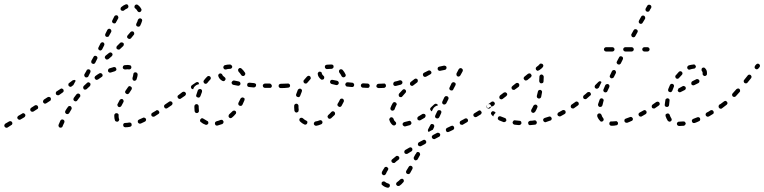

<svg xmlns="http://www.w3.org/2000/svg" viewBox="-28 -568 3531 887"><path d="M27 8Q28 6 29 4Q29 2 29 0Q29 -2 28 -3Q26 -7 22 -8Q18 -9 14 -7L-3 3Q-5 4 -6 6Q-7 8 -8 10Q-8 12 -8 13Q-8 15 -7 17Q-4 21 0 22Q4 23 7 21L24 10Q26 9 27 8ZM269 -2Q270 -4 270 -6Q270 -8 269 -10Q269 -12 267 -13Q266 -15 264 -15Q261 -17 257 -16Q253 -14 251 -11Q248 -3 245 3Q243 6 243 8Q242 10 242 12Q242 14 243 16Q244 18 245 19Q246 21 248 21Q252 23 256 21Q260 20 261 16Q262 14 263 11Q266 5 269 -2ZM579 14Q581 10 580 6Q580 4 579 2Q578 1 576 0Q575 -2 573 -2Q571 -2 569 -2Q559 0 550 0Q546 0 543 3Q541 6 541 10Q541 12 542 14Q542 16 544 17Q545 19 547 19Q549 20 551 20Q561 20 572 18Q576 17 579 14ZM644 -8Q646 -10 646 -11Q647 -13 647 -15Q647 -17 646 -19Q644 -23 640 -24Q636 -26 633 -24Q623 -20 615 -16Q611 -14 609 -11Q608 -7 609 -3Q610 -1 611 0Q613 2 615 3Q616 3 618 3Q620 3 622 3Q631 -1 641 -6Q643 -7 644 -8ZM503 -12Q504 -8 508 -7Q512 -5 516 -6Q517 -6 519 -8Q521 -9 521 -11Q522 -13 523 -15Q523 -17 522 -18Q520 -24 520 -30Q520 -32 520 -35Q521 -39 518 -42Q515 -45 511 -45Q509 -45 507 -45Q505 -44 504 -43Q502 -41 501 -40Q501 -38 500 -36Q500 -33 500 -30Q500 -21 503 -12ZM89 -33Q90 -37 88 -40Q85 -44 81 -45Q77 -46 74 -43L57 -33Q55 -32 54 -30Q53 -29 52 -27Q52 -25 52 -23Q52 -21 54 -19Q56 -16 60 -15Q64 -14 67 -16L84 -26Q88 -29 89 -33ZM708 -47Q709 -51 706 -54Q705 -56 704 -57Q702 -58 700 -59Q698 -59 696 -59Q694 -59 693 -57Q684 -52 676 -47Q674 -46 673 -45Q672 -43 671 -41Q671 -39 671 -37Q671 -35 672 -33Q674 -30 678 -29Q682 -28 686 -30Q694 -35 703 -41Q707 -43 708 -47ZM303 -70Q302 -74 299 -77Q295 -79 291 -78Q287 -77 285 -73Q279 -65 274 -56Q272 -52 273 -48Q275 -44 278 -42Q280 -41 282 -41Q284 -41 286 -41Q288 -42 289 -43Q291 -44 292 -46Q297 -54 302 -63Q304 -66 303 -70ZM147 -66Q148 -68 148 -70Q149 -72 148 -74Q148 -76 147 -77Q145 -81 141 -82Q137 -83 133 -81L116 -70Q115 -69 113 -67Q112 -66 112 -64Q111 -62 112 -60Q112 -58 113 -56Q115 -53 119 -52Q124 -51 127 -53L144 -64Q146 -65 147 -66ZM750 -75Q751 -79 748 -83Q747 -84 745 -85Q744 -87 742 -87Q740 -87 738 -87Q736 -86 734 -85Q731 -83 730 -79Q729 -74 732 -71Q733 -69 734 -68Q736 -67 738 -67Q740 -67 742 -67Q744 -67 745 -69H746Q749 -71 750 -75ZM515 -80Q516 -76 520 -74Q524 -72 527 -74Q531 -75 533 -79Q537 -87 542 -96Q544 -99 543 -103Q542 -107 538 -110Q535 -112 531 -110Q527 -109 525 -106Q519 -96 515 -87Q513 -84 515 -80ZM207 -108Q208 -112 206 -116Q204 -119 200 -120Q196 -121 192 -119L175 -108Q172 -105 171 -101Q170 -97 172 -94Q175 -90 179 -89Q183 -89 186 -91L203 -102Q207 -104 207 -108ZM343 -123Q343 -125 343 -127Q343 -129 342 -131Q341 -132 339 -134Q336 -136 332 -136Q328 -135 325 -132Q319 -124 313 -116Q311 -112 311 -108Q312 -104 315 -102Q317 -101 319 -100Q321 -100 323 -100Q325 -100 326 -101Q328 -102 329 -104Q335 -112 341 -120Q342 -121 343 -123ZM264 -143Q266 -145 266 -147Q266 -149 266 -151Q266 -153 264 -155Q263 -156 262 -157Q260 -158 258 -159Q256 -159 254 -159Q252 -158 251 -157L234 -146Q230 -144 230 -140Q229 -136 231 -132Q233 -129 238 -128Q242 -127 245 -129L262 -141Q263 -142 264 -143ZM550 -145Q550 -143 550 -141Q551 -139 552 -138Q553 -136 555 -135Q558 -133 562 -133Q566 -134 569 -138Q575 -148 580 -155Q581 -156 581 -158Q581 -160 581 -162Q580 -164 579 -166Q578 -167 576 -168Q573 -171 569 -170Q565 -169 563 -165Q559 -159 552 -149Q551 -147 550 -145ZM389 -174Q390 -175 390 -177Q390 -179 390 -181Q389 -183 388 -184Q385 -187 381 -188Q377 -188 374 -185Q366 -178 359 -171Q357 -169 357 -167Q356 -165 356 -163Q356 -161 357 -160Q358 -158 359 -156Q362 -153 366 -154Q370 -154 373 -157Q380 -164 387 -170Q389 -172 389 -174ZM322 -195Q321 -196 319 -197Q318 -198 316 -199Q314 -199 312 -198Q310 -198 308 -197L292 -185Q288 -183 288 -179Q287 -175 289 -172Q290 -170 292 -169Q294 -168 296 -167Q298 -167 300 -167Q302 -168 303 -169L311 -175L319 -190Q321 -193 322 -195ZM584 -204Q584 -202 585 -200Q586 -198 587 -197Q589 -196 591 -195Q594 -194 598 -196Q602 -198 603 -202Q607 -213 608 -223Q608 -225 607 -227Q607 -229 605 -231Q604 -232 602 -233Q600 -234 598 -234Q594 -234 591 -232Q588 -229 588 -225Q587 -217 584 -208Q584 -206 584 -204ZM446 -218Q447 -222 444 -226Q442 -229 438 -230Q434 -231 431 -229Q422 -224 413 -217Q412 -216 411 -215Q410 -213 409 -211Q409 -209 409 -207Q410 -205 411 -204Q413 -200 417 -199Q421 -199 425 -201Q433 -207 441 -212Q445 -214 446 -218ZM362 -217Q363 -213 367 -211Q368 -210 370 -210Q372 -210 374 -211Q376 -211 378 -212Q379 -214 380 -215L389 -233Q391 -237 390 -241Q389 -245 385 -247Q383 -248 381 -248Q379 -248 377 -247Q375 -247 374 -246Q372 -244 372 -242L362 -225Q360 -221 362 -217ZM506 -241Q508 -242 509 -244Q510 -246 510 -248Q510 -250 509 -251Q508 -255 505 -257Q501 -259 497 -258Q487 -255 477 -252Q475 -251 474 -250Q472 -248 472 -247Q471 -245 471 -243Q471 -241 471 -239Q473 -235 477 -233Q480 -232 484 -233Q493 -236 503 -239Q504 -240 506 -241ZM568 -247Q570 -247 572 -248Q574 -248 576 -250Q577 -251 578 -253Q579 -254 579 -256Q579 -261 577 -264Q574 -267 570 -267Q567 -268 563 -268Q556 -268 548 -267Q546 -267 545 -266Q543 -265 542 -264Q540 -262 540 -260Q539 -259 539 -257Q539 -252 542 -250Q546 -247 550 -247Q556 -248 563 -248Q566 -248 568 -247ZM394 -279Q395 -275 399 -274Q402 -272 406 -273Q410 -274 412 -278L421 -296Q423 -299 422 -303Q421 -307 417 -309Q413 -311 409 -310Q406 -309 404 -305L394 -287Q393 -283 394 -279ZM492 -315Q492 -319 490 -322Q487 -325 483 -326Q479 -326 475 -323L460 -311Q457 -308 456 -304Q456 -300 459 -297Q461 -293 465 -293Q470 -293 473 -295L488 -308Q491 -311 492 -315ZM426 -342Q427 -338 431 -336Q435 -334 438 -335Q442 -337 444 -340L453 -358Q455 -362 454 -366Q453 -370 449 -372Q445 -374 442 -372Q438 -371 436 -367L427 -349Q425 -346 426 -342ZM543 -358Q544 -360 544 -362Q544 -364 544 -366Q543 -368 542 -369Q539 -372 535 -372Q530 -373 527 -370Q520 -363 513 -356Q511 -355 511 -353Q510 -351 510 -349Q509 -347 510 -345Q511 -343 512 -342Q514 -341 515 -340Q517 -339 519 -339Q521 -339 523 -339Q525 -340 526 -341Q534 -348 541 -355Q543 -357 543 -358ZM592 -414Q592 -418 589 -421Q586 -424 582 -423Q577 -423 575 -420Q569 -413 562 -405Q561 -403 560 -402Q559 -400 559 -398Q559 -396 560 -394Q561 -392 563 -391Q566 -388 570 -388Q574 -388 577 -391Q584 -399 590 -407Q593 -410 592 -414ZM458 -404Q459 -400 463 -398Q467 -397 471 -398Q475 -399 476 -403L486 -421Q487 -424 486 -428Q485 -432 481 -434Q478 -436 474 -435Q470 -433 468 -430L459 -412Q457 -408 458 -404ZM628 -478Q626 -481 622 -483Q618 -484 614 -482Q611 -480 609 -476Q607 -468 602 -459Q601 -457 601 -455Q601 -453 601 -452Q602 -450 603 -448Q604 -447 606 -446Q610 -444 614 -445Q618 -446 620 -450Q625 -460 628 -470Q630 -474 628 -478ZM490 -467Q491 -463 495 -461Q499 -459 503 -460Q507 -461 508 -465L518 -483Q520 -487 518 -491Q517 -495 513 -497Q510 -498 506 -497Q502 -496 500 -492L491 -474Q489 -471 490 -467ZM601 -547Q597 -546 595 -543Q593 -540 593 -535Q594 -531 597 -529Q603 -525 607 -517Q609 -514 613 -512Q617 -511 620 -513Q624 -515 625 -519Q627 -523 625 -526Q619 -538 609 -545Q606 -548 601 -547ZM529 -528Q528 -524 531 -521Q534 -518 538 -518Q542 -517 545 -520Q552 -526 560 -529Q563 -531 565 -535Q566 -539 564 -543Q563 -546 559 -548Q555 -549 551 -547Q541 -543 532 -535Q529 -532 529 -528Z M1002 2Q1004 1 1004 -1Q1005 -3 1005 -5Q1005 -7 1004 -8Q1002 -12 999 -14Q995 -15 991 -14Q982 -10 973 -8Q971 -7 969 -6Q967 -5 966 -3Q965 -1 965 1Q965 3 965 4Q966 9 969 11Q973 13 977 12Q988 9 999 5Q1001 4 1002 2ZM924 9Q926 9 928 8Q930 8 931 6Q933 5 934 3Q935 -1 934 -5Q932 -9 928 -10Q920 -14 913 -19Q909 -22 905 -22Q901 -21 899 -18Q897 -17 897 -15Q896 -13 896 -11Q896 -9 897 -7Q898 -5 900 -4Q909 4 921 8Q922 9 924 9ZM1062 -44Q1063 -46 1063 -48Q1063 -50 1062 -52Q1061 -53 1060 -55Q1058 -56 1056 -57Q1054 -57 1052 -57Q1050 -57 1049 -56Q1047 -56 1046 -54Q1039 -47 1031 -40Q1030 -39 1029 -37Q1028 -35 1028 -33Q1028 -31 1028 -29Q1029 -27 1030 -26Q1032 -24 1033 -23Q1035 -23 1037 -22Q1039 -22 1041 -23Q1043 -24 1044 -25Q1053 -32 1060 -41Q1062 -42 1062 -44ZM871 -54Q872 -52 873 -50Q874 -48 876 -47Q877 -46 879 -46Q881 -45 883 -46Q885 -46 887 -47Q888 -48 889 -50Q891 -52 891 -53Q891 -55 891 -57Q890 -64 890 -71Q890 -74 890 -76Q890 -81 887 -84Q884 -87 880 -87Q876 -87 873 -84Q870 -81 870 -77Q870 -74 870 -71Q870 -62 871 -54ZM769 -89Q770 -93 767 -96Q765 -99 761 -100Q757 -101 753 -98L734 -85Q733 -84 732 -82Q730 -81 730 -79Q730 -77 730 -75Q731 -73 732 -71Q734 -68 738 -67Q742 -66 746 -69L765 -82Q768 -84 769 -89ZM1102 -108Q1102 -110 1102 -112Q1101 -113 1100 -115Q1098 -116 1096 -117Q1093 -119 1089 -117Q1085 -116 1083 -112Q1079 -103 1074 -94Q1072 -90 1073 -86Q1074 -82 1078 -80Q1082 -78 1086 -79Q1090 -80 1092 -84Q1097 -94 1101 -104Q1102 -106 1102 -108ZM831 -133Q832 -137 829 -140Q828 -142 826 -143Q825 -144 823 -144Q821 -145 819 -144Q817 -144 815 -143L797 -129Q793 -127 792 -123Q792 -119 794 -115Q797 -112 801 -111Q805 -110 808 -113L827 -126Q830 -129 831 -133ZM879 -122Q881 -119 885 -118Q887 -117 889 -117Q891 -117 893 -118Q895 -119 896 -121Q897 -122 898 -124Q901 -134 905 -143Q906 -147 905 -151Q903 -155 900 -156Q896 -158 892 -156Q888 -155 886 -151Q882 -141 879 -130Q877 -126 879 -122ZM873 -170Q878 -175 884 -177Q888 -179 892 -179Q890 -183 890 -186Q887 -189 884 -189Q880 -189 877 -187L858 -174Q855 -171 854 -167Q854 -163 856 -160Q857 -158 859 -157Q861 -156 863 -156Q863 -156 863 -156Q864 -156 864 -155Q865 -158 866 -160Q868 -166 873 -170ZM1275 -162Q1277 -163 1278 -164Q1279 -165 1280 -167Q1281 -169 1281 -171Q1281 -175 1278 -178Q1275 -181 1271 -181H1269Q1267 -181 1265 -180Q1263 -179 1262 -178Q1260 -177 1260 -175Q1259 -173 1259 -171Q1259 -167 1262 -164Q1265 -161 1269 -161H1271Q1273 -161 1275 -162ZM1225 -164Q1228 -167 1228 -171Q1228 -173 1227 -175Q1226 -177 1225 -178Q1223 -180 1222 -181Q1220 -181 1218 -182H1197Q1192 -182 1189 -179Q1186 -176 1186 -172Q1186 -170 1187 -168Q1188 -167 1189 -165Q1190 -164 1192 -163Q1194 -162 1196 -162H1217Q1222 -161 1225 -164ZM1152 -167Q1155 -170 1155 -174Q1155 -176 1155 -178Q1154 -179 1153 -181Q1151 -182 1149 -183Q1148 -184 1146 -184Q1135 -185 1125 -186Q1121 -186 1117 -184Q1114 -181 1114 -177Q1114 -175 1114 -173Q1115 -171 1116 -169Q1117 -168 1119 -167Q1121 -166 1123 -166Q1133 -165 1144 -164Q1149 -164 1152 -167ZM1079 -174Q1082 -176 1083 -180Q1083 -184 1081 -188Q1079 -191 1074 -192Q1064 -194 1054 -196Q1052 -196 1050 -196Q1048 -195 1047 -194Q1045 -193 1044 -191Q1043 -190 1042 -188Q1041 -184 1044 -180Q1046 -177 1050 -176Q1060 -174 1071 -172Q1075 -171 1079 -174ZM912 -190Q913 -186 916 -183Q919 -180 923 -181Q927 -181 930 -185Q936 -193 943 -200Q946 -203 946 -207Q946 -211 943 -214Q940 -217 936 -217Q932 -217 929 -214Q921 -206 914 -197Q912 -194 912 -190ZM1006 -193Q1010 -194 1012 -198Q1013 -199 1014 -201Q1014 -203 1014 -205Q1013 -207 1012 -209Q1011 -210 1009 -212Q1001 -217 999 -223Q998 -226 994 -228Q990 -230 986 -228Q982 -226 981 -223Q979 -219 981 -215Q985 -203 998 -195Q1002 -193 1006 -193ZM1085 -253Q1083 -254 1081 -254Q1079 -254 1077 -253Q1076 -252 1074 -250Q1073 -249 1072 -247Q1072 -245 1072 -243Q1072 -241 1073 -239Q1073 -238 1075 -236Q1081 -230 1086 -222Q1088 -218 1093 -217Q1097 -216 1100 -218Q1104 -221 1105 -225Q1106 -229 1104 -232Q1097 -243 1088 -251Q1087 -252 1085 -253ZM1005 -262Q1003 -258 1004 -254Q1004 -253 1006 -251Q1007 -249 1009 -248Q1010 -247 1012 -247Q1014 -247 1016 -247Q1024 -250 1035 -250Q1039 -250 1042 -253Q1045 -256 1045 -260Q1044 -264 1041 -267Q1038 -270 1034 -270Q1021 -270 1011 -267Q1007 -266 1005 -262Z M1461 1Q1463 -3 1461 -7Q1461 -8 1459 -10Q1458 -11 1456 -12Q1454 -13 1452 -13Q1450 -13 1448 -12Q1439 -8 1430 -7Q1426 -6 1424 -3Q1421 1 1422 5Q1422 7 1424 9Q1425 10 1426 11Q1428 12 1430 13Q1432 13 1434 13Q1445 11 1456 6Q1459 5 1461 1ZM1386 7Q1389 6 1391 2Q1392 0 1392 -2Q1392 -4 1392 -6Q1391 -8 1389 -9Q1388 -11 1386 -11Q1378 -15 1372 -21Q1369 -24 1364 -24Q1360 -24 1357 -21Q1356 -19 1355 -17Q1355 -15 1355 -13Q1355 -11 1356 -10Q1357 -8 1358 -7Q1367 2 1378 7Q1382 9 1386 7ZM1520 -44Q1520 -48 1517 -51Q1514 -54 1510 -54Q1506 -54 1503 -51Q1496 -43 1489 -37Q1486 -34 1485 -30Q1485 -26 1488 -23Q1489 -21 1491 -20Q1492 -20 1494 -19Q1496 -19 1498 -20Q1500 -20 1502 -22Q1510 -29 1518 -37Q1520 -40 1520 -44ZM1332 -57Q1333 -53 1336 -50Q1339 -48 1343 -48Q1345 -49 1347 -50Q1349 -51 1350 -52Q1351 -54 1351 -56Q1352 -58 1352 -60Q1351 -65 1351 -71Q1351 -75 1351 -79Q1351 -83 1348 -86Q1345 -89 1341 -89Q1337 -89 1334 -86Q1331 -84 1331 -79Q1331 -75 1331 -71Q1331 -64 1332 -57ZM1560 -106Q1559 -110 1555 -112Q1551 -113 1547 -112Q1544 -111 1542 -107Q1538 -98 1532 -89Q1530 -86 1531 -82Q1532 -78 1536 -76Q1538 -75 1540 -74Q1542 -74 1544 -74Q1545 -75 1547 -76Q1549 -77 1550 -79Q1555 -89 1560 -98Q1562 -102 1560 -106ZM1341 -124Q1343 -121 1347 -120Q1351 -118 1354 -120Q1358 -122 1359 -126Q1362 -135 1366 -144Q1367 -146 1367 -148Q1367 -150 1367 -152Q1366 -154 1365 -155Q1363 -157 1361 -158Q1358 -159 1354 -158Q1350 -156 1348 -153Q1344 -143 1340 -132Q1339 -128 1341 -124ZM1307 -164Q1309 -165 1310 -166Q1311 -168 1312 -170Q1312 -172 1312 -174Q1312 -178 1308 -180Q1305 -183 1301 -182Q1287 -181 1271 -181Q1269 -181 1267 -180Q1265 -179 1264 -178Q1263 -177 1262 -175Q1261 -173 1261 -171Q1261 -167 1264 -164Q1267 -161 1271 -161Q1288 -161 1303 -163Q1305 -163 1307 -164ZM1729 -164Q1732 -167 1732 -171Q1732 -173 1731 -175Q1730 -177 1729 -178Q1728 -179 1726 -180Q1724 -181 1722 -181H1721Q1717 -181 1714 -178Q1711 -175 1711 -171Q1711 -169 1711 -167Q1712 -165 1714 -164Q1715 -163 1717 -162Q1719 -161 1721 -161H1722Q1726 -161 1729 -164ZM1673 -162Q1675 -163 1677 -164Q1678 -166 1679 -168Q1680 -169 1680 -171Q1680 -176 1677 -179Q1674 -182 1670 -182L1649 -183Q1647 -183 1645 -182Q1644 -181 1642 -180Q1641 -179 1640 -177Q1639 -175 1639 -173Q1639 -169 1642 -166Q1644 -163 1649 -163L1669 -162Q1671 -162 1673 -162ZM1605 -168Q1608 -171 1608 -175Q1608 -177 1608 -179Q1607 -181 1606 -182Q1604 -184 1603 -185Q1601 -186 1599 -186Q1588 -187 1578 -188Q1576 -188 1574 -187Q1573 -187 1571 -186Q1569 -184 1569 -183Q1568 -181 1567 -179Q1567 -175 1570 -171Q1572 -168 1576 -168Q1586 -167 1597 -166Q1601 -165 1605 -168ZM1533 -177Q1536 -179 1537 -183Q1538 -187 1535 -191Q1533 -194 1529 -195Q1518 -197 1509 -199Q1505 -200 1501 -198Q1498 -196 1497 -192Q1496 -188 1498 -185Q1500 -181 1504 -180Q1514 -177 1525 -175Q1529 -174 1533 -177ZM1374 -191Q1374 -187 1378 -184Q1379 -183 1381 -182Q1383 -182 1385 -182Q1387 -182 1389 -183Q1390 -184 1392 -186Q1398 -193 1405 -201Q1408 -204 1408 -208Q1407 -212 1405 -215Q1402 -218 1397 -218Q1393 -217 1390 -214Q1383 -207 1376 -198Q1373 -195 1374 -191ZM1461 -200Q1465 -200 1468 -203Q1470 -206 1470 -211Q1470 -215 1467 -217Q1460 -223 1459 -228Q1459 -232 1456 -235Q1453 -237 1448 -237Q1444 -237 1442 -233Q1439 -230 1440 -226Q1441 -213 1454 -202Q1457 -199 1461 -200ZM1552 -247Q1551 -248 1549 -248Q1547 -248 1545 -248Q1543 -247 1541 -246Q1538 -243 1538 -239Q1538 -235 1540 -232Q1546 -225 1550 -216Q1552 -213 1556 -211Q1560 -210 1564 -212Q1568 -214 1569 -218Q1570 -222 1568 -225Q1563 -236 1555 -245Q1554 -246 1552 -247ZM1481 -269Q1477 -268 1474 -265Q1472 -261 1473 -257Q1473 -253 1477 -251Q1480 -248 1484 -249Q1491 -250 1500 -250Q1501 -250 1503 -250Q1507 -250 1510 -253Q1513 -255 1513 -259Q1514 -264 1511 -267Q1508 -270 1504 -270Q1502 -270 1500 -270Q1489 -270 1481 -269Z M1745 270Q1740 270 1737 273Q1736 274 1735 276Q1735 278 1735 280Q1735 282 1735 284Q1736 286 1738 287Q1746 295 1761 299Q1763 299 1765 299Q1767 299 1769 298Q1770 297 1771 295Q1773 294 1773 292Q1774 288 1772 284Q1770 281 1766 280Q1756 277 1752 273Q1749 270 1745 270ZM1804 276Q1803 278 1802 280Q1802 282 1802 284Q1803 286 1804 287Q1806 291 1810 291Q1814 292 1818 290Q1827 284 1835 274Q1837 273 1837 271Q1838 269 1838 267Q1838 265 1837 264Q1836 262 1835 260Q1832 257 1828 258Q1824 258 1821 261Q1814 268 1807 273Q1805 274 1804 276ZM1766 211Q1765 207 1761 205Q1760 203 1758 203Q1756 203 1754 203Q1752 203 1750 204Q1749 206 1748 207Q1741 217 1736 227Q1736 229 1736 231Q1736 233 1736 235Q1737 237 1739 238Q1740 240 1742 241Q1746 242 1749 241Q1753 239 1755 235Q1758 227 1764 218Q1766 215 1766 211ZM1848 229Q1849 233 1853 235Q1857 237 1861 236Q1865 235 1867 231Q1872 223 1877 213Q1879 209 1878 205Q1877 201 1873 199Q1870 197 1866 198Q1862 199 1860 203Q1854 213 1849 221Q1847 225 1848 229ZM1817 163Q1817 159 1815 156Q1812 153 1808 152Q1804 151 1801 154Q1792 161 1784 168Q1781 170 1780 174Q1780 179 1783 182Q1784 183 1786 184Q1788 185 1790 185Q1792 185 1794 185Q1795 184 1797 183Q1804 176 1813 170Q1816 167 1817 163ZM1884 166Q1885 170 1889 172Q1892 174 1896 172Q1900 171 1902 167L1912 149Q1914 145 1912 141Q1911 137 1907 135Q1905 134 1902 134Q1900 134 1897 136Q1896 139 1893 143Q1892 144 1891 145L1884 158Q1882 162 1884 166ZM1877 125Q1878 121 1876 117Q1875 116 1874 115Q1872 113 1870 113Q1868 112 1866 113Q1864 113 1863 114Q1853 119 1844 125Q1841 127 1840 131Q1839 135 1841 139Q1843 142 1847 143Q1851 144 1855 142Q1863 137 1873 131Q1876 129 1877 125ZM1941 91Q1942 87 1940 83Q1938 80 1934 78Q1930 77 1927 79L1908 89Q1904 91 1903 95Q1902 99 1903 102Q1905 106 1909 107Q1913 109 1917 107L1936 97Q1939 95 1941 91ZM2003 62Q2005 60 2005 58Q2006 56 2006 55Q2006 53 2005 51Q2003 47 1999 46Q1995 44 1991 46L1972 56Q1969 58 1967 62Q1966 65 1968 69Q1970 73 1974 74Q1978 76 1981 74L2000 64Q2002 63 2003 62ZM2070 26Q2071 22 2069 18Q2068 16 2067 15Q2065 14 2063 13Q2062 12 2060 13Q2058 13 2056 14L2037 23Q2033 25 2032 29Q2031 33 2033 37Q2033 39 2035 40Q2036 41 2038 42Q2040 42 2042 42Q2044 42 2046 41L2065 32Q2069 30 2070 26ZM1950 29 1960 10Q1960 9 1962 7Q1963 6 1965 5Q1967 5 1969 5Q1971 5 1973 6Q1977 8 1978 12Q1979 16 1977 20L1972 31L1962 36Q1957 38 1953 42Q1950 40 1949 36Q1948 33 1950 29ZM1869 8Q1871 6 1872 4Q1873 3 1873 1Q1873 -1 1872 -3Q1871 -7 1867 -9Q1864 -11 1860 -9Q1849 -6 1840 -4Q1838 -3 1836 -2Q1835 -1 1833 1Q1832 2 1832 4Q1832 6 1832 8Q1833 12 1837 14Q1840 17 1844 16Q1855 13 1866 10Q1868 9 1869 8ZM1789 11Q1791 12 1793 12Q1795 11 1797 10Q1799 9 1800 8Q1803 4 1802 0Q1801 -4 1798 -6Q1792 -11 1790 -19Q1789 -23 1785 -25Q1782 -27 1778 -26Q1776 -25 1774 -24Q1773 -23 1772 -21Q1771 -19 1770 -17Q1770 -15 1771 -13Q1775 1 1786 10Q1788 11 1789 11ZM2127 -2 2129 -3Q2133 -5 2134 -9Q2135 -13 2133 -16Q2132 -18 2131 -19Q2129 -20 2127 -21Q2125 -22 2123 -21Q2121 -21 2119 -20L2118 -19L2101 -10Q2097 -8 2096 -4Q2095 0 2097 4Q2098 5 2099 7Q2101 8 2103 8Q2105 9 2107 9Q2109 9 2110 8ZM1938 -31Q1939 -35 1937 -38Q1935 -42 1930 -42Q1926 -43 1923 -41Q1914 -35 1905 -30Q1903 -29 1902 -27Q1901 -26 1900 -24Q1900 -22 1900 -20Q1900 -18 1901 -16Q1903 -13 1907 -12Q1911 -11 1915 -13Q1924 -18 1934 -24Q1937 -27 1938 -31ZM1982 -31Q1982 -29 1982 -28Q1983 -26 1984 -24Q1985 -23 1987 -22Q1991 -20 1995 -21Q1999 -22 2001 -26L2005 -34L2010 -45Q2011 -47 2011 -49Q2011 -51 2011 -53Q2010 -55 2009 -56Q2008 -58 2006 -58Q2002 -60 1998 -59Q1994 -58 1992 -54L1983 -35Q1982 -33 1982 -31ZM2195 -42Q2196 -44 2197 -46Q2197 -48 2197 -50Q2196 -51 2195 -53Q2193 -57 2189 -58Q2185 -59 2182 -56Q2173 -51 2164 -45Q2160 -43 2159 -39Q2158 -35 2160 -32Q2161 -30 2163 -29Q2164 -28 2166 -27Q2168 -27 2170 -27Q2172 -27 2174 -28Q2183 -34 2192 -39Q2194 -40 2195 -42ZM1980 -74Q1985 -78 1991 -80Q1993 -81 1995 -81Q1995 -82 1995 -82Q1995 -82 1995 -82Q1995 -83 1994 -83Q1994 -84 1994 -85Q1993 -85 1992 -86Q1991 -87 1989 -88Q1987 -89 1985 -89Q1983 -89 1982 -88Q1980 -87 1978 -86Q1971 -79 1963 -72Q1960 -69 1959 -65Q1959 -61 1962 -58Q1963 -56 1964 -55Q1966 -55 1967 -54L1972 -64Q1975 -70 1980 -74ZM1776 -63Q1778 -59 1782 -57Q1786 -56 1790 -58Q1793 -59 1795 -63Q1798 -72 1803 -82Q1804 -83 1805 -85Q1805 -87 1804 -89Q1804 -91 1802 -93Q1801 -94 1799 -95Q1796 -97 1792 -96Q1788 -95 1786 -91Q1780 -81 1776 -70Q1775 -67 1776 -63ZM2239 -72Q2240 -73 2241 -75Q2241 -77 2241 -79Q2240 -81 2239 -83Q2237 -86 2233 -87Q2229 -88 2225 -85L2224 -84Q2222 -83 2221 -81Q2220 -80 2220 -78Q2219 -76 2220 -74Q2220 -72 2221 -70Q2223 -69 2224 -68Q2226 -67 2228 -66Q2230 -66 2232 -66Q2234 -67 2235 -68L2237 -69Q2238 -70 2239 -72ZM2015 -92Q2016 -88 2020 -86Q2022 -85 2024 -85Q2026 -85 2028 -86Q2030 -86 2031 -88Q2033 -89 2034 -91L2043 -109Q2045 -113 2044 -117Q2042 -121 2039 -123Q2037 -124 2035 -124Q2033 -124 2031 -124Q2029 -123 2028 -122Q2026 -120 2025 -119L2016 -100Q2014 -96 2015 -92ZM1814 -128Q1814 -124 1817 -121Q1821 -119 1825 -119Q1829 -120 1831 -123Q1838 -131 1845 -139Q1848 -142 1848 -146Q1848 -150 1845 -153Q1842 -156 1838 -156Q1833 -155 1831 -152Q1823 -144 1816 -136Q1813 -132 1814 -128ZM2048 -157Q2049 -153 2053 -151Q2055 -150 2057 -150Q2059 -150 2061 -150Q2062 -151 2064 -152Q2066 -153 2066 -155L2076 -174Q2078 -178 2077 -182Q2075 -186 2072 -187Q2070 -188 2068 -188Q2066 -189 2064 -188Q2062 -187 2061 -186Q2059 -185 2058 -183L2049 -164Q2047 -161 2048 -157ZM1753 -166Q1756 -169 1755 -173Q1755 -175 1754 -177Q1753 -178 1752 -180Q1750 -181 1749 -182Q1747 -182 1745 -182Q1733 -181 1722 -181Q1720 -181 1718 -180Q1716 -179 1715 -178Q1714 -177 1713 -175Q1712 -173 1712 -171Q1712 -167 1715 -164Q1718 -161 1722 -161Q1734 -161 1746 -162Q1750 -162 1753 -166ZM1830 -182Q1832 -186 1831 -190Q1829 -194 1826 -196Q1822 -198 1818 -197Q1807 -193 1796 -191Q1792 -190 1790 -186Q1788 -182 1789 -178Q1789 -176 1790 -175Q1791 -173 1793 -172Q1795 -171 1797 -171Q1799 -171 1801 -171Q1812 -174 1824 -177Q1828 -179 1830 -182ZM1866 -182Q1865 -178 1868 -175Q1870 -172 1875 -171Q1879 -171 1882 -174Q1890 -180 1899 -187Q1902 -189 1902 -193Q1903 -197 1901 -201Q1898 -204 1894 -205Q1890 -205 1887 -203Q1878 -196 1869 -189Q1866 -186 1866 -182ZM1926 -226Q1925 -222 1927 -218Q1929 -214 1933 -213Q1937 -212 1941 -214Q1950 -219 1959 -224Q1963 -226 1965 -230Q1966 -233 1964 -237Q1962 -241 1958 -242Q1955 -244 1951 -242Q1941 -237 1931 -232Q1927 -230 1926 -226ZM2081 -221Q2082 -217 2086 -215Q2090 -213 2093 -215Q2097 -216 2099 -220L2109 -238Q2111 -242 2110 -246Q2108 -250 2105 -252Q2101 -254 2097 -253Q2093 -251 2091 -248L2081 -229Q2080 -225 2081 -221ZM1995 -256Q1993 -252 1994 -248Q1994 -246 1996 -245Q1997 -243 1998 -242Q2000 -241 2002 -241Q2004 -240 2006 -241Q2016 -243 2026 -245Q2030 -245 2033 -249Q2035 -252 2035 -256Q2035 -258 2034 -260Q2033 -261 2031 -263Q2029 -264 2028 -264Q2026 -265 2024 -265Q2013 -263 2001 -260Q1997 -259 1995 -256Z M2447 7Q2449 6 2450 4Q2451 2 2452 0Q2452 -2 2452 -3Q2451 -8 2448 -10Q2445 -13 2441 -12Q2431 -10 2421 -10Q2417 -9 2414 -6Q2411 -3 2412 1Q2412 3 2413 5Q2413 7 2415 8Q2416 9 2418 10Q2420 10 2422 10Q2433 9 2443 8Q2445 8 2447 7ZM2374 9Q2376 9 2377 7Q2379 6 2380 4Q2381 3 2381 1Q2381 -3 2379 -7Q2376 -10 2372 -10Q2362 -11 2352 -12Q2350 -13 2348 -12Q2346 -12 2344 -10Q2343 -9 2342 -7Q2341 -6 2340 -4Q2340 0 2342 4Q2345 7 2349 8Q2359 9 2370 10Q2372 10 2374 9ZM2518 -13Q2519 -14 2520 -16Q2521 -18 2521 -20Q2521 -22 2520 -23Q2519 -27 2515 -29Q2511 -31 2507 -29Q2498 -26 2488 -23Q2486 -22 2485 -21Q2483 -20 2482 -18Q2482 -16 2481 -14Q2481 -12 2482 -10Q2482 -9 2484 -7Q2485 -5 2487 -5Q2488 -4 2490 -3Q2492 -3 2494 -4Q2504 -7 2514 -11Q2516 -11 2518 -13ZM2305 -5Q2309 -6 2311 -10Q2311 -12 2311 -14Q2311 -16 2310 -18Q2309 -20 2308 -21Q2306 -22 2304 -23Q2295 -26 2286 -30Q2285 -31 2283 -31Q2281 -31 2279 -31Q2277 -30 2275 -29Q2274 -28 2273 -26Q2271 -22 2272 -18Q2274 -14 2278 -12Q2287 -8 2298 -4Q2302 -3 2305 -5ZM2240 -45Q2241 -50 2244 -52Q2246 -53 2247 -54Q2249 -55 2251 -54Q2253 -54 2255 -53Q2257 -52 2258 -51Q2260 -49 2262 -47Q2261 -46 2260 -45Q2255 -41 2253 -36Q2251 -33 2251 -30Q2246 -34 2243 -38Q2240 -41 2240 -45ZM2585 -47Q2586 -51 2584 -55Q2583 -56 2582 -58Q2580 -59 2578 -59Q2576 -60 2574 -60Q2572 -59 2571 -59Q2562 -54 2553 -49Q2551 -48 2550 -47Q2548 -45 2548 -43Q2547 -41 2547 -39Q2547 -37 2548 -36Q2550 -32 2554 -31Q2558 -29 2562 -31Q2571 -36 2580 -41Q2584 -43 2585 -47ZM2426 -54Q2427 -50 2430 -48Q2432 -47 2434 -47Q2436 -46 2438 -47Q2440 -47 2441 -49Q2443 -50 2444 -51Q2450 -60 2454 -71Q2456 -74 2455 -78Q2453 -82 2450 -84Q2448 -85 2446 -85Q2444 -85 2442 -84Q2440 -84 2439 -82Q2437 -81 2436 -79Q2432 -70 2427 -62Q2425 -58 2426 -54ZM2627 -72Q2629 -73 2629 -75Q2629 -77 2629 -79Q2628 -81 2627 -83Q2625 -86 2621 -87Q2617 -88 2613 -85Q2611 -84 2610 -82Q2609 -80 2609 -78Q2608 -76 2609 -74Q2609 -72 2610 -71Q2613 -67 2617 -67Q2621 -66 2624 -68L2625 -69Q2626 -70 2627 -72ZM2221 -79Q2222 -83 2225 -85Q2232 -90 2242 -97Q2244 -98 2245 -99Q2247 -99 2249 -99Q2251 -99 2253 -98Q2255 -96 2256 -95Q2257 -93 2258 -91Q2258 -89 2258 -87Q2257 -85 2256 -84Q2255 -82 2254 -81Q2251 -79 2248 -77Q2244 -77 2240 -75Q2234 -74 2230 -70Q2229 -69 2228 -68Q2226 -68 2225 -69Q2224 -70 2223 -71Q2220 -75 2221 -79ZM2313 -127Q2315 -128 2315 -130Q2315 -132 2315 -134Q2314 -136 2313 -138Q2312 -139 2310 -140Q2308 -141 2306 -142Q2304 -142 2302 -141Q2300 -141 2299 -140L2282 -127Q2281 -126 2280 -124Q2279 -123 2279 -121Q2278 -119 2279 -117Q2279 -115 2280 -113Q2283 -110 2287 -109Q2291 -109 2294 -111L2311 -124Q2312 -125 2313 -127ZM2452 -121Q2452 -119 2453 -118Q2454 -116 2456 -115Q2458 -113 2460 -113Q2464 -112 2467 -114Q2471 -116 2472 -120Q2474 -130 2476 -141Q2477 -145 2475 -148Q2472 -152 2468 -153Q2464 -153 2461 -151Q2457 -149 2457 -145Q2455 -135 2452 -125Q2452 -123 2452 -121ZM2353 -156 2368 -167Q2371 -170 2371 -174Q2372 -178 2369 -181Q2367 -185 2363 -185Q2359 -186 2355 -183L2341 -172L2339 -170Q2336 -168 2335 -164Q2335 -160 2337 -156Q2338 -155 2340 -154Q2342 -153 2344 -153Q2346 -152 2348 -153Q2350 -153 2351 -155ZM2466 -186Q2468 -183 2472 -183Q2476 -183 2480 -185Q2483 -188 2483 -192Q2484 -203 2484 -213Q2484 -217 2481 -220Q2479 -223 2474 -224Q2470 -224 2467 -221Q2464 -218 2464 -214Q2464 -204 2463 -194Q2463 -190 2466 -186ZM2428 -218Q2428 -222 2425 -225Q2423 -229 2419 -229Q2415 -229 2411 -227L2395 -214Q2392 -212 2391 -207Q2391 -203 2394 -200Q2396 -197 2400 -196Q2404 -196 2408 -198L2424 -211Q2427 -214 2428 -218ZM2447 -252Q2447 -256 2451 -259Q2457 -264 2461 -267Q2463 -269 2463 -270Q2464 -270 2464 -270Q2465 -272 2466 -273Q2468 -274 2469 -274Q2471 -275 2473 -274Q2475 -274 2477 -273Q2479 -272 2480 -270Q2482 -268 2482 -266V-265Q2482 -263 2481 -260Q2480 -258 2478 -256Q2478 -256 2478 -256Q2476 -254 2474 -252Q2471 -250 2465 -245Q2464 -245 2463 -244Q2460 -243 2457 -241Q2454 -241 2453 -242Q2451 -243 2449 -245Q2447 -248 2447 -252Z M2818 11Q2823 11 2825 8Q2828 4 2827 0Q2827 -2 2826 -3Q2825 -5 2823 -6Q2822 -8 2820 -8Q2818 -9 2816 -8Q2808 -7 2801 -7Q2799 -7 2797 -7Q2793 -8 2790 -5Q2787 -2 2787 2Q2787 4 2787 6Q2788 8 2789 9Q2791 11 2792 12Q2794 12 2796 13Q2799 13 2801 13Q2809 13 2818 11ZM2893 -11Q2894 -12 2895 -14Q2896 -16 2896 -18Q2896 -20 2895 -22Q2893 -25 2890 -27Q2886 -29 2882 -27Q2872 -23 2863 -20Q2859 -19 2857 -15Q2856 -11 2857 -7Q2858 -5 2859 -4Q2860 -2 2862 -2Q2864 -1 2866 -1Q2868 0 2870 -1Q2879 -4 2889 -9Q2891 -9 2893 -11ZM2750 -6Q2755 -6 2758 -9Q2759 -10 2760 -12Q2761 -14 2761 -16Q2761 -18 2760 -20Q2760 -21 2758 -23Q2753 -29 2751 -37Q2750 -39 2749 -40Q2748 -42 2746 -43Q2744 -44 2742 -44Q2740 -44 2738 -44Q2736 -43 2735 -42Q2733 -41 2732 -39Q2731 -37 2731 -35Q2731 -33 2731 -31Q2735 -19 2744 -10Q2746 -6 2750 -6ZM2959 -47Q2960 -51 2958 -54Q2957 -56 2956 -57Q2954 -58 2952 -59Q2950 -60 2948 -59Q2946 -59 2945 -58Q2936 -53 2927 -48Q2923 -46 2922 -42Q2921 -38 2923 -35Q2924 -33 2925 -32Q2927 -30 2929 -30Q2931 -29 2933 -29Q2935 -30 2936 -30Q2945 -35 2955 -41Q2958 -43 2959 -47ZM3003 -75Q3004 -79 3001 -83Q3000 -84 2998 -85Q2997 -87 2995 -87Q2993 -87 2991 -87Q2989 -86 2987 -85Q2983 -82 2983 -78Q2982 -74 2984 -71Q2985 -69 2987 -68Q2989 -67 2991 -67Q2993 -66 2995 -67Q2996 -67 2998 -68L2999 -69Q3002 -71 3003 -75ZM2646 -87Q2646 -92 2644 -95Q2642 -98 2637 -99Q2633 -100 2630 -97Q2622 -91 2613 -85Q2610 -83 2609 -79Q2608 -75 2611 -71Q2612 -70 2614 -69Q2615 -68 2617 -67Q2619 -67 2621 -67Q2623 -68 2625 -69Q2634 -75 2642 -81Q2645 -83 2646 -87ZM2736 -79Q2738 -75 2742 -74Q2744 -74 2746 -74Q2748 -74 2750 -75Q2752 -76 2753 -78Q2754 -80 2755 -81Q2757 -90 2760 -101Q2761 -103 2761 -105Q2761 -107 2760 -108Q2759 -110 2758 -111Q2756 -113 2754 -113Q2750 -115 2747 -113Q2743 -111 2742 -107Q2738 -96 2735 -87Q2734 -83 2736 -79ZM2702 -132Q2702 -137 2699 -140Q2697 -143 2693 -143Q2688 -143 2685 -141Q2678 -134 2670 -128Q2668 -126 2667 -125Q2666 -123 2666 -121Q2666 -119 2666 -117Q2667 -115 2668 -113Q2671 -110 2675 -110Q2679 -109 2682 -112Q2691 -119 2698 -126Q2702 -128 2702 -132ZM2760 -147Q2761 -144 2765 -142Q2769 -140 2773 -142Q2777 -143 2778 -147Q2782 -156 2787 -166Q2788 -170 2787 -174Q2785 -178 2782 -179Q2778 -181 2774 -179Q2770 -178 2768 -174Q2764 -164 2760 -155Q2758 -151 2760 -147ZM2751 -189Q2751 -189 2750 -189Q2750 -190 2750 -190Q2747 -193 2743 -193Q2739 -192 2736 -189Q2729 -182 2722 -175Q2720 -173 2720 -171Q2719 -170 2719 -168Q2719 -166 2720 -164Q2720 -162 2722 -161Q2725 -158 2729 -158Q2733 -158 2736 -161Q2738 -162 2739 -164Q2743 -173 2748 -183Q2749 -186 2751 -189ZM2789 -213Q2791 -209 2794 -207Q2798 -205 2802 -207Q2806 -208 2808 -212L2817 -230Q2819 -234 2817 -238Q2816 -242 2812 -244Q2809 -245 2805 -244Q2801 -243 2799 -239L2790 -220Q2788 -217 2789 -213ZM2821 -277Q2823 -273 2826 -271Q2828 -270 2830 -270Q2832 -270 2834 -270Q2836 -271 2837 -272Q2839 -273 2840 -275L2849 -293Q2851 -297 2850 -301Q2849 -305 2845 -307Q2843 -308 2841 -308Q2839 -308 2837 -308Q2835 -307 2834 -306Q2832 -304 2832 -303L2822 -284Q2820 -281 2821 -277ZM2808 -333Q2811 -336 2811 -340Q2811 -344 2808 -347Q2805 -350 2801 -350H2772Q2768 -350 2765 -347Q2762 -344 2762 -340Q2762 -336 2765 -333Q2768 -330 2772 -330H2801Q2805 -330 2808 -333ZM2897 -333Q2900 -336 2900 -340Q2900 -344 2897 -347Q2894 -350 2890 -350H2861Q2857 -350 2854 -347Q2851 -344 2851 -340Q2851 -336 2854 -333Q2857 -330 2861 -330H2890Q2894 -330 2897 -333ZM2970 -333Q2973 -336 2973 -340Q2973 -344 2970 -347Q2967 -350 2963 -350H2949Q2945 -350 2942 -347Q2939 -344 2939 -340Q2939 -336 2942 -333Q2945 -330 2949 -330H2963Q2967 -330 2970 -333ZM2889 -403Q2890 -399 2893 -397Q2897 -395 2901 -396Q2905 -397 2907 -401L2917 -419Q2919 -422 2918 -426Q2917 -430 2913 -432Q2909 -434 2905 -433Q2901 -432 2899 -428L2889 -410Q2887 -407 2889 -403ZM2923 -465Q2924 -461 2928 -459Q2931 -457 2935 -458Q2939 -459 2941 -463L2952 -481Q2954 -485 2952 -489Q2951 -493 2948 -495Q2944 -497 2940 -496Q2936 -495 2934 -491L2924 -473Q2922 -469 2923 -465ZM2976 -525Q2976 -525 2976 -525L2980 -531Q2982 -535 2981 -539Q2980 -543 2976 -545Q2972 -547 2968 -546Q2964 -545 2962 -541L2955 -529Q2954 -527 2954 -525Q2954 -523 2954 -521Q2955 -519 2956 -518Q2957 -516 2959 -515Q2963 -513 2967 -514Q2971 -515 2973 -519L2976 -525Q2976 -525 2976 -525Z M3131 13Q3135 12 3137 9Q3140 6 3140 1Q3139 -1 3138 -2Q3137 -4 3136 -5Q3134 -6 3132 -7Q3130 -7 3128 -7Q3119 -6 3111 -6H3109Q3105 -6 3102 -3Q3099 0 3099 4Q3099 6 3100 8Q3101 10 3102 11Q3104 12 3105 13Q3107 14 3109 14H3111Q3120 14 3131 13ZM3206 -13Q3208 -17 3206 -21Q3206 -23 3204 -24Q3203 -25 3201 -26Q3199 -27 3197 -27Q3195 -27 3193 -26Q3184 -22 3175 -19Q3173 -18 3172 -17Q3170 -16 3169 -14Q3168 -12 3168 -10Q3168 -8 3169 -6Q3170 -2 3174 0Q3178 1 3182 0Q3191 -3 3201 -8Q3205 -9 3206 -13ZM3064 -6Q3068 -5 3071 -8Q3073 -9 3074 -11Q3075 -13 3075 -14Q3075 -16 3075 -18Q3074 -20 3073 -22Q3069 -28 3066 -37Q3065 -41 3061 -43Q3057 -45 3053 -43Q3049 -42 3047 -39Q3046 -35 3047 -31Q3051 -19 3057 -10Q3060 -7 3064 -6ZM3268 -43Q3269 -45 3269 -47Q3270 -49 3269 -51Q3269 -53 3268 -54Q3266 -58 3262 -59Q3258 -60 3254 -58Q3246 -52 3237 -48Q3234 -46 3232 -42Q3231 -38 3233 -34Q3234 -32 3236 -31Q3237 -30 3239 -29Q3241 -29 3243 -29Q3245 -29 3247 -30Q3256 -35 3265 -41Q3266 -42 3268 -43ZM3310 -72Q3312 -73 3312 -75Q3312 -77 3312 -79Q3311 -81 3310 -83Q3308 -86 3304 -87Q3300 -88 3296 -85Q3294 -84 3293 -82Q3292 -80 3292 -78Q3291 -76 3292 -75Q3292 -73 3293 -71Q3296 -68 3300 -67Q3304 -66 3307 -69H3308Q3309 -70 3310 -72ZM3020 -87Q3020 -91 3018 -94Q3017 -96 3015 -97Q3013 -98 3012 -98Q3010 -99 3008 -98Q3006 -98 3004 -97L2987 -85Q2984 -83 2983 -79Q2982 -75 2985 -71Q2986 -70 2988 -69Q2989 -68 2991 -67Q2993 -67 2995 -67Q2997 -68 2999 -69L3015 -80Q3019 -83 3020 -87ZM3045 -77Q3048 -74 3052 -74Q3054 -74 3056 -74Q3058 -75 3059 -76Q3061 -77 3062 -79Q3063 -81 3063 -83Q3064 -92 3065 -102Q3066 -106 3064 -110Q3061 -113 3057 -114Q3053 -114 3050 -112Q3046 -110 3046 -106Q3044 -95 3043 -85Q3042 -80 3045 -77ZM3126 -170Q3130 -172 3133 -170Q3137 -169 3139 -166Q3141 -162 3140 -158Q3139 -154 3135 -152Q3126 -147 3117 -143Q3114 -141 3110 -142Q3106 -143 3104 -147Q3103 -148 3103 -149Q3103 -150 3103 -151Q3104 -154 3106 -158Q3106 -158 3106 -159Q3107 -159 3107 -160Q3107 -160 3108 -160Q3117 -165 3126 -170ZM3059 -148Q3061 -144 3065 -143Q3069 -141 3073 -143Q3076 -145 3078 -149Q3081 -158 3085 -167Q3086 -169 3086 -171Q3086 -173 3085 -175Q3085 -176 3083 -178Q3082 -179 3080 -180Q3076 -182 3072 -180Q3069 -179 3067 -175Q3063 -166 3059 -156Q3058 -152 3059 -148ZM3203 -190Q3204 -194 3202 -198Q3200 -201 3196 -202Q3192 -204 3189 -202Q3182 -198 3171 -193Q3167 -191 3166 -187Q3165 -183 3166 -179Q3168 -175 3172 -174Q3176 -173 3180 -175Q3191 -180 3198 -184Q3202 -186 3203 -190ZM3092 -217Q3091 -215 3092 -213Q3092 -211 3093 -209Q3094 -207 3095 -206Q3099 -204 3103 -204Q3107 -205 3109 -208Q3116 -216 3122 -222Q3125 -225 3125 -229Q3125 -233 3122 -236Q3119 -239 3115 -239Q3111 -239 3108 -236Q3101 -229 3094 -220Q3092 -219 3092 -217ZM3236 -243Q3234 -248 3230 -252Q3228 -255 3224 -256Q3219 -256 3216 -254Q3213 -251 3213 -247Q3212 -243 3215 -239Q3218 -236 3218 -232Q3218 -230 3218 -228Q3217 -224 3220 -221Q3222 -218 3226 -217Q3230 -216 3234 -219Q3237 -221 3238 -225Q3238 -229 3238 -232Q3238 -238 3236 -243ZM3148 -261Q3146 -257 3147 -253Q3149 -249 3152 -247Q3156 -245 3160 -247Q3169 -250 3178 -251Q3182 -251 3184 -254Q3187 -257 3187 -262Q3186 -264 3185 -265Q3184 -267 3183 -268Q3181 -270 3179 -270Q3178 -271 3176 -270Q3164 -269 3154 -266Q3150 -264 3148 -261Z M3333 -91Q3333 -95 3330 -98Q3328 -101 3324 -102Q3320 -102 3316 -99Q3306 -91 3296 -84Q3295 -83 3294 -81Q3292 -79 3292 -77Q3292 -75 3292 -73Q3293 -71 3294 -70Q3295 -68 3297 -67Q3298 -66 3300 -66Q3302 -65 3304 -66Q3306 -66 3308 -68Q3318 -75 3329 -84Q3332 -87 3333 -91ZM3391 -150Q3391 -154 3388 -157Q3387 -158 3385 -159Q3383 -159 3381 -159Q3379 -159 3377 -158Q3375 -157 3374 -156Q3365 -146 3357 -137Q3354 -134 3354 -130Q3354 -126 3357 -123Q3358 -121 3360 -121Q3362 -120 3364 -120Q3366 -120 3368 -121Q3370 -122 3371 -123Q3380 -132 3389 -143Q3392 -146 3391 -150ZM3444 -214Q3443 -218 3440 -221Q3437 -224 3433 -223Q3428 -223 3426 -219L3410 -199Q3408 -197 3408 -195Q3407 -193 3408 -191Q3408 -189 3409 -188Q3410 -186 3411 -185Q3415 -182 3419 -183Q3423 -183 3425 -186L3442 -207Q3444 -210 3444 -214ZM3483 -265Q3482 -269 3479 -272Q3476 -274 3472 -274Q3468 -273 3465 -270L3460 -264Q3458 -260 3458 -256Q3459 -252 3462 -250Q3465 -247 3469 -248Q3473 -248 3476 -252L3481 -258Q3483 -261 3483 -265Z"/></svg>

Font: FRB American Cursive Dashed Light
Style: Italic
Weight: 300
Italic angle: -25°
Version: Version 2.0;Modular Font Editor K font №1